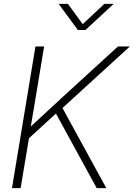

<svg xmlns="http://www.w3.org/2000/svg" viewBox="-20 -966 687 986"><path d="M115.2 -243.7 117.2 -296.9Q150.4 -327.6 181.4 -356.4Q212.4 -385.3 243.7 -414.1Q274.9 -442.9 308.1 -473.6L585.9 -727.5H647L290 -401.4L283.7 -397.9ZM41.5 0 162.1 -727.5H206.5L164.1 -470.7L135.3 -299.3L131.8 -274.4L85.9 0ZM476.6 0 261.7 -393.1 293.5 -424.8 525.9 0ZM328.6 -946.3 404.8 -841.8 516.1 -946.3H563V-945.3L418.9 -812H379.9L281.7 -945.3V-946.3Z"/></svg>

Font: Inter 28pt ExtraLight
Style: Italic
Weight: 250
Italic angle: -9.3988°
Designer: Rasmus Andersson
Foundry: rsms
Version: Version 4.001;git-66647c0bb